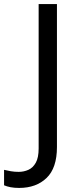

<svg xmlns="http://www.w3.org/2000/svg" viewBox="-98 -734 391 944"><path d="M-4 190Q-28 190 -46 186.5Q-64 183 -78 177V101Q-62 105 -44 108Q-26 111 -6 111Q19 111 41.5 101Q64 91 78 66Q92 41 92 -4V-714H182V-11Q182 92 131 141Q80 190 -4 190Z"/></svg>

Font: Noto Sans Hanunoo
Style: Regular
Weight: 400
Designer: Monotype Design Team
Foundry: Monotype Imaging Inc.
Version: Version 2.003; ttfautohint (v1.8.4.7-5d5b)